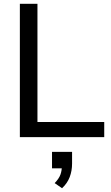

<svg xmlns="http://www.w3.org/2000/svg" viewBox="-20 -725 588 1015"><path d="M85 0V-705H178V-80H531V0ZM308 270 269 243Q292 219 299.5 198Q307 177 307 153L329 165H255V78H361V140Q361 178 348.5 211Q336 244 308 270Z"/></svg>

Font: Nunito Sans 12pt Medium
Style: Regular
Weight: 500
Designer: Vernon Adams
Foundry: Vernon Adams
Version: Version 3.101;gftools[0.9.27]